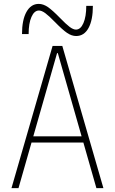

<svg xmlns="http://www.w3.org/2000/svg" viewBox="-20 -966 590 986"><path d="M39 0 250 -730H300L511 0H475L277 -693H273L75 0ZM130 -234V-266H420V-234ZM371 -781Q348 -781 324.5 -797Q301 -813 262 -853Q231 -885 212.5 -898.5Q194 -912 180 -912Q156 -912 141.5 -879Q127 -846 127 -791H93Q93 -864 116 -905Q139 -946 179 -946Q202 -946 225.5 -930Q249 -914 288 -874Q319 -842 337.5 -828Q356 -814 370 -814Q394 -814 408.5 -847.5Q423 -881 423 -936H457Q457 -863 434.5 -822Q412 -781 371 -781Z"/></svg>

Font: M PLUS Code Latin SemiExpanded ExtraLight
Style: Regular
Weight: 250
Width: 6
Designer: Coji Morishita
Foundry: UNDERFOREST DESIGN
Version: Version 1.002; ttfautohint (v1.8.3)